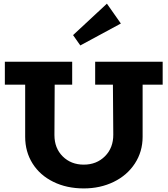

<svg xmlns="http://www.w3.org/2000/svg" viewBox="-20 -1027 926 1061"><path d="M647.9 -897 423.8 -775.9 383.8 -833 570.8 -1006.8ZM878.9 -686V-559.1H768.1V-271Q768.1 -189 725.3 -123.5Q682.6 -58.1 608.4 -22Q534.2 14.2 442.9 14.2Q348.6 14.2 274.7 -22.2Q200.7 -58.6 159.9 -123.5Q119.1 -188.5 119.1 -271V-559.1H6.8V-686H378.9V-559.1H282.2L280.8 -280.8Q280.8 -208 326.7 -162.6Q372.6 -117.2 442.9 -117.2Q513.7 -117.2 560.1 -163.6Q606.4 -210 606 -283.2L604 -559.1H505.9V-686Z"/></svg>

Font: BioRhyme ExtraBold
Style: Regular
Weight: 800
Designer: Aoife Mooney
Foundry: Aoife Mooney Type
Version: Version 1.500;PS 001.500;hotconv 1.0.88;makeotf.lib2.5.64775